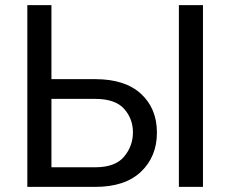

<svg xmlns="http://www.w3.org/2000/svg" viewBox="-20 -731 905 751"><path d="M352.5 0H86.9V-710.9H181.2V-421.4H354.5Q470.2 -420.9 532 -363.5Q593.8 -306.2 593.8 -212.4Q593.8 -118.7 531.5 -59.3Q469.2 0 352.5 0ZM773.9 -710.9V0H679.7V-710.9ZM181.2 -76.7H352.5Q430.7 -76.7 465.3 -118.2Q500 -159.7 500 -213.4Q500 -266.6 465.3 -305.4Q430.7 -344.2 352.5 -344.2H181.2Z"/></svg>

Font: Roboto21382017
Style: Regular
Weight: 400
Designer: Christian Robertson
Foundry: Google
Version: Version 2.138; 2017